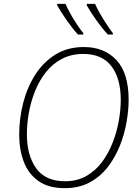

<svg xmlns="http://www.w3.org/2000/svg" viewBox="-20 -970 721 1000"><path d="M317 10Q233 10 180.5 -27Q128 -64 104 -127Q80 -190 80 -269Q80 -354 101 -435Q122 -516 164 -581.5Q206 -647 269 -686Q332 -725 417 -725Q524 -725 587 -656.5Q650 -588 650 -450Q650 -398 639.5 -336Q629 -274 605 -213Q581 -152 542.5 -101.5Q504 -51 448 -20.5Q392 10 317 10ZM319 -26Q382 -26 430 -53.5Q478 -81 512 -127Q546 -173 567.5 -229Q589 -285 599 -342.5Q609 -400 609 -450Q609 -561 560.5 -625Q512 -689 414 -689Q351 -689 302.5 -663.5Q254 -638 219.5 -594.5Q185 -551 163 -496.5Q141 -442 130.5 -383.5Q120 -325 120 -271Q120 -162 168 -94Q216 -26 319 -26ZM542 -790Q512 -822 481.5 -865Q451 -908 432 -942V-950H475Q485 -927 501 -899Q517 -871 535 -844Q553 -817 568 -797V-790ZM386 -790Q357 -822 327 -865Q297 -908 278 -942V-950H321Q331 -927 346.5 -899Q362 -871 380 -844Q398 -817 414 -797V-790Z"/></svg>

Font: Noto Sans Disp ExtLt
Style: Italic
Weight: 200
Italic angle: -12°
Designer: Monotype Design Team
Foundry: Monotype Imaging Inc.
Version: Version 2.000;GOOG;noto-source:20170915:90ef993387c0